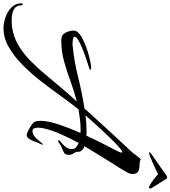

<svg xmlns="http://www.w3.org/2000/svg" viewBox="-46 -872 999 1126"><g transform="rotate(90 454.0 -309.5)"><path d="M58 170Q27 170 -7 158.5Q-41 147 -65 123.5Q-89 100 -89 64Q-89 57 -83 57Q-77 57 -77 65Q-77 89 -64 101Q-51 113 -31.5 117.5Q-12 122 7 122Q18 122 28.5 121.5Q39 121 49 120Q107 112 156 83Q205 54 247 13Q289 -28 326.5 -73.5Q364 -119 399 -160Q443 -212 487 -260Q428 -245 369.5 -223.5Q311 -202 252.5 -185.5Q194 -169 132 -169H126Q96 -169 83.5 -193Q71 -217 71 -243Q71 -259 89 -274Q107 -289 134.5 -301.5Q162 -314 192.5 -323.5Q223 -333 249 -338.5Q275 -344 288 -344Q290 -344 295 -343.5Q300 -343 300 -340Q300 -339 299 -337.5Q298 -336 298 -335Q289 -332 267 -325Q245 -318 218 -308.5Q191 -299 165.5 -288Q140 -277 123.5 -266.5Q107 -256 107 -248Q107 -239 123 -237Q139 -235 145 -235Q150 -235 155 -235Q160 -235 164 -236Q254 -245 345.5 -268Q437 -291 528 -305L572 -354Q622 -409 671.5 -463Q721 -517 772 -571Q788 -587 799 -603Q810 -619 825 -635Q836 -629 850 -628.5Q864 -628 877.5 -626.5Q891 -625 900.5 -617.5Q910 -610 912 -592Q913 -581 909.5 -571Q906 -561 901 -553Q889 -531 876 -510Q863 -489 849 -468Q827 -432 801 -390.5Q775 -349 749 -305Q766 -299 775 -287.5Q784 -276 782 -257Q787 -249 793.5 -237Q800 -225 800 -215Q800 -190 783 -183Q766 -176 749 -168Q742 -165 732.5 -157.5Q723 -150 717 -150Q714 -150 714 -155Q714 -159 727 -168.5Q740 -178 753 -194Q766 -210 766 -231Q766 -246 755.5 -255.5Q745 -265 730 -271Q702 -219 678.5 -166.5Q655 -114 644 -65Q643 -57 641.5 -49Q640 -41 640 -33Q640 -23 643.5 -11.5Q647 0 660 0Q680 0 700 -19.5Q720 -39 730 -54Q734 -59 737.5 -61Q741 -63 739 -56Q738 -50 735.5 -45.5Q733 -41 730 -35Q726 -25 720 -8.5Q714 8 705 21Q696 34 683 34Q677 34 663 27.5Q649 21 636 13Q623 5 618 1Q606 -8 603 -20.5Q600 -33 600 -46Q600 -90 621 -153Q642 -216 671 -281Q665 -282 659.5 -282Q654 -282 649 -282Q620 -282 591 -278.5Q562 -275 533 -270Q498 -227 457 -169.5Q416 -112 370 -52.5Q324 7 273 57.5Q222 108 168 139Q114 170 58 170ZM568 -311Q613 -317 656 -317Q663 -317 670.5 -317Q678 -317 687 -316Q712 -370 736.5 -418Q761 -466 777 -497Q779 -502 782.5 -508.5Q786 -515 786 -521Q786 -527 784 -527Q777 -527 758.5 -511Q740 -495 714 -469Q688 -443 660.5 -413.5Q633 -384 608.5 -356.5Q584 -329 568 -311ZM992 -683Q986 -683 970.5 -692.5Q955 -702 939 -714.5Q923 -727 913 -737Q902 -731 883 -722Q864 -713 844 -704Q824 -695 808.5 -689.5Q793 -684 788 -684H787Q784 -684 784 -686Q784 -688 787.5 -691.5Q791 -695 794 -697Q813 -711 844.5 -732Q876 -753 922 -787Q926 -789 931 -789Q939 -789 941 -784Q941 -783 950 -769.5Q959 -756 969.5 -738.5Q980 -721 988 -708.5Q996 -696 995 -697Q997 -695 997 -691Q997 -683 992 -683Z"/></g></svg>

Font: The Nautigal
Style: Bold
Weight: 700
Designer: Robert E. Leuschke
Foundry: Robert E. Leuschke
Version: Version 1.100; ttfautohint (v1.8.3)